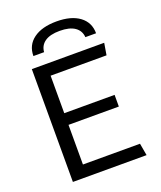

<svg xmlns="http://www.w3.org/2000/svg" viewBox="-160 -995 921 1097"><g transform="rotate(-20 300.0 -447.0)"><path d="M91 0V-686H531L519 -614H179V-386H485V-315H179V-74H526L539 0ZM125 -753Q125 -819 176 -856.5Q227 -894 316 -894Q405 -894 455.5 -856.5Q506 -819 506 -753H441Q438 -793 406 -815Q374 -837 315 -837Q256 -837 224.5 -815Q193 -793 190 -753Z"/></g></svg>

Font: Chivo Mono Light
Style: Regular
Weight: 300
Monospace: yes
Designer: Hector Gatti
Foundry: Omnibus-Type
Version: Version 1.008